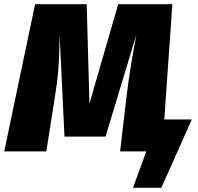

<svg xmlns="http://www.w3.org/2000/svg" viewBox="-43 -716 938 908"><path d="M864 -151 720 172H586L649 0H525L554 -248Q569 -379 602 -552L456 -70H262L239 -550Q238 -449 232.5 -383.5Q227 -318 215 -247L176 0H-23L123 -696H367L380 -226L516 -696H772L734 -151Z"/></svg>

Font: FiraGO Heavy
Style: Italic
Weight: 900
Italic angle: -8°
Designer: bBox Type GmbH
Foundry: bBox Type GmbH
Version: Version 1.001